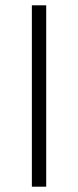

<svg xmlns="http://www.w3.org/2000/svg" viewBox="-20 -703 294 723"><path d="M100 -683H154V0H100Z"/></svg>

Font: Fahkwang ExtraLight
Style: Regular
Weight: 275
Designer: Suppakit Chalermlarp | Katatrad Co.,Ltd.
Foundry: Cadson Demak Co.,Ltd.
Version: Version 1.000; ttfautohint (v1.6)